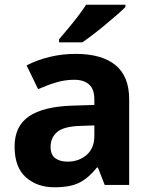

<svg xmlns="http://www.w3.org/2000/svg" viewBox="-20 -786 644 816"><path d="M302 -557Q412 -557 470.5 -509.5Q529 -462 529 -364V0H425L396 -74H392Q357 -30 318 -10Q279 10 211 10Q138 10 90 -32.5Q42 -75 42 -163Q42 -250 103 -291.5Q164 -333 286 -337L381 -340V-364Q381 -407 358.5 -427Q336 -447 296 -447Q256 -447 218 -435.5Q180 -424 142 -407L93 -508Q137 -531 190.5 -544Q244 -557 302 -557ZM323 -251Q251 -249 223 -225Q195 -201 195 -162Q195 -128 215 -113.5Q235 -99 267 -99Q315 -99 348 -127.5Q381 -156 381 -208V-253ZM513 -756Q499 -742 476 -722Q453 -702 426.5 -680Q400 -658 374.5 -638.5Q349 -619 330 -606H231V-619Q247 -638 268.5 -663.5Q290 -689 311 -716.5Q332 -744 346 -766H513Z"/></svg>

Font: Noto Sans Sundanese
Style: Regular
Weight: 400
Designer: Monotype Design Team (Regular), Sérgio L. Martins (other weights)
Foundry: Monotype Imaging Inc.
Version: Version 2.003